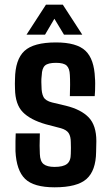

<svg xmlns="http://www.w3.org/2000/svg" viewBox="-20 -790 474 819"><path d="M213 9Q124 9 87 -27Q50 -63 46 -145Q46 -168 46 -188Q46 -208 47 -221H150Q149 -189 149 -168.5Q149 -148 150 -133Q151 -102 166 -90Q181 -78 213 -78Q249 -78 265.5 -90.5Q282 -103 282 -134Q283 -160 282 -183Q282 -208 273 -222Q264 -236 240 -243L175 -260Q109 -279 77 -312Q45 -345 44 -411Q43 -434 44 -453Q45 -536 84 -572.5Q123 -609 219 -609Q307 -609 344.5 -573.5Q382 -538 385 -457Q386 -449 386 -433.5Q386 -418 385.5 -403Q385 -388 384 -380H278Q279 -401 279 -428Q279 -455 278 -470Q277 -498 264.5 -510Q252 -522 219 -522Q185 -522 172 -510.5Q159 -499 158 -469Q157 -464 156.5 -453Q156 -442 157 -422Q157 -393 165.5 -376.5Q174 -360 202 -353L261 -339Q326 -323 358.5 -289Q391 -255 391 -188Q391 -176 390.5 -165.5Q390 -155 390 -142Q389 -62 349 -26.5Q309 9 213 9ZM93 -642 176 -770H248L331 -642H253L212 -710L172 -642Z"/></svg>

Font: Big Shoulders Text
Style: Bold
Weight: 700
Designer: Patric King
Foundry: XO Type Co
Version: Version 1.000; ttfautohint (v1.8.2)